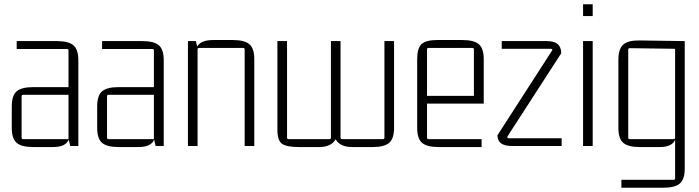

<svg xmlns="http://www.w3.org/2000/svg" viewBox="-20 -682 3264 897"><path d="M227 5H135Q81 5 58 -14.5Q35 -34 35 -85V-185Q35 -236 58 -255.5Q81 -275 135 -275H300V-446Q300 -453 293 -453H58V-490H246Q300 -490 323 -470.5Q346 -451 346 -400V0H308L301 -30Q288 5 227 5ZM300 -32V-239H88Q81 -239 81 -232V-39Q81 -32 88 -32Z M626 5H534Q480 5 457 -14.5Q434 -34 434 -85V-185Q434 -236 457 -255.5Q480 -275 534 -275H699V-446Q699 -453 692 -453H457V-490H645Q699 -490 722 -470.5Q745 -451 745 -400V0H707L700 -30Q687 5 626 5ZM699 -32V-239H487Q480 -239 480 -232V-39Q480 -32 487 -32Z M976 -495H1068Q1122 -495 1145 -475.5Q1168 -456 1168 -405V0H1123V-451Q1123 -458 1116 -458H910Q903 -458 903 -451V0H858V-490H895L901 -465Q919 -495 976 -495Z M1471 5H1376Q1320 5 1298 -10Q1276 -25 1276 -75V-490H1321V-39Q1321 -32 1328 -32H1519Q1526 -32 1526 -39V-490H1571V-39Q1571 -32 1578 -32H1769Q1776 -32 1776 -39V-490H1821V-85Q1821 -34 1798 -14.5Q1775 5 1721 5H1626Q1569 5 1548 -31Q1527 5 1471 5Z M2230 5H2029Q1975 5 1952 -14.5Q1929 -34 1929 -85V-405Q1929 -457 1949.5 -476Q1970 -495 2023 -495H2140Q2194 -495 2217 -475.5Q2240 -456 2240 -405V-198H1975V-39Q1975 -32 1982 -32H2230ZM1982 -458Q1975 -458 1975 -451V-234H2194V-451Q2194 -458 2187 -458Z M2604 -36V0H2371Q2304 0 2304 -50L2558 -444Q2565 -454 2553 -454H2324V-490H2536Q2602 -490 2602 -433L2353 -48Q2346 -36 2357 -36Z M2749 -607H2704V-662H2749ZM2749 0H2704V-490H2749Z M3127 158Q3134 158 3134 151V-29Q3120 5 3061 5H2969Q2915 5 2892 -14.5Q2869 -34 2869 -85V-403Q2869 -454 2892 -474Q2915 -494 2969 -493L3179 -490V105Q3179 156 3156 175.5Q3133 195 3079 195H2883V158ZM3134 -39V-454L2922 -457Q2915 -457 2915 -450V-39Q2915 -32 2922 -32H3127Q3134 -32 3134 -39Z"/></svg>

Font: Gemunu Libre ExtraLight
Style: Regular
Weight: 200
Designer: Puspanada Ekanayake, Sola Matas, Pathum Egodawatta, Kosala Senevirathne
Foundry: mooniak
Version: Version 1.100